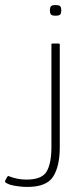

<svg xmlns="http://www.w3.org/2000/svg" viewBox="-120 -644 322 758"><path d="M-99 68 -92 55Q-90 52 -88.5 51Q-87 50 -84 52Q-51 65 -16 65Q46 65 64.5 32.5Q83 0 83 -63V-468Q83 -472 86 -472H112Q116 -472 116 -468V-63Q116 12 90 53Q64 94 -12 94Q-29 94 -48 91.5Q-67 89 -81 85Q-84 84 -93.5 79.5Q-103 75 -99 68ZM122 -603Q122 -592 118 -587Q114 -582 99 -582Q85 -582 81 -587Q77 -592 77 -603Q77 -614 81 -619Q85 -624 99 -624Q114 -624 118 -619Q122 -614 122 -603Z"/></svg>

Font: Glory Thin
Style: Regular
Weight: 100
Designer: Robert Leuschke
Foundry: Robert Leuschke
Version: Version 1.011